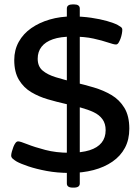

<svg xmlns="http://www.w3.org/2000/svg" viewBox="-20 -782 640 876"><path d="M312 74Q285 74 285 55V-743Q285 -762 312 -762H317Q344 -762 344 -743V55Q344 74 317 74ZM298 7Q241 7 193 -2Q145 -11 109.5 -23Q74 -35 56 -45Q46 -51 38.5 -57.5Q31 -64 31 -72Q31 -79 34 -90Q37 -101 41 -111.5Q45 -122 50.5 -129.5Q56 -137 63 -137Q72 -137 104.5 -124Q137 -111 186.5 -98Q236 -85 296 -85Q352 -85 388.5 -96.5Q425 -108 443.5 -131Q462 -154 462 -188Q462 -218 447.5 -238Q433 -258 407.5 -270Q382 -282 349 -291Q316 -300 279 -308Q239 -317 198 -329Q157 -341 122.5 -361.5Q88 -382 66.5 -417.5Q45 -453 45 -508Q45 -554 65.5 -591Q86 -628 122.5 -653.5Q159 -679 207 -693Q255 -707 310 -707Q355 -707 396 -701Q437 -695 468.5 -686Q500 -677 517 -668Q526 -663 532 -658.5Q538 -654 538 -646Q538 -639 536 -628Q534 -617 530 -606Q526 -595 521 -587Q516 -579 509 -579Q499 -579 473 -588Q447 -597 406.5 -606Q366 -615 310 -615Q256 -615 221.5 -603Q187 -591 169.5 -568.5Q152 -546 152 -514Q152 -479 174.5 -460Q197 -441 235 -429.5Q273 -418 321 -406Q364 -396 408 -383Q452 -370 488.5 -348.5Q525 -327 547.5 -290Q570 -253 570 -195Q570 -145 550 -107.5Q530 -70 493 -44.5Q456 -19 406.5 -6Q357 7 298 7Z"/></svg>

Font: Asap Expanded Medium
Style: Regular
Weight: 500
Width: 7
Designer: Pablo Cosgaya
Foundry: Omnibus-Type
Version: Version 3.001